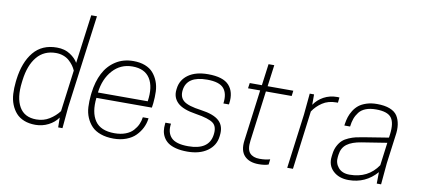

<svg xmlns="http://www.w3.org/2000/svg" viewBox="-73 -1056 2897 1322"><g transform="rotate(10 1376.0 -395.0)"><path d="M222.2 9.8Q177.7 9.8 143.3 -3.9Q108.9 -17.6 87.2 -42Q65.4 -66.4 52 -100.1Q38.6 -133.8 36.4 -173.8Q34.2 -213.9 39.1 -258.8L41 -274.9Q56.2 -397.5 115 -468.8Q173.8 -540 277.8 -540Q332.5 -540 370.8 -514.6Q409.2 -489.3 425.8 -459L471.2 -799.8H511.2L424.8 -149.9L411.1 0H380.9L379.9 -68.8Q355.5 -33.2 313.2 -11.7Q271 9.8 222.2 9.8ZM277.8 -502Q194.8 -502 145.5 -442.9Q96.2 -383.8 83 -277.8L81.1 -262.2Q67.4 -152.8 103.3 -90.3Q139.2 -27.8 222.2 -27.8Q273.4 -27.8 313.7 -53Q354 -78.1 380.9 -113.8L418.9 -403.8Q411.1 -421.9 399.4 -438Q387.7 -454.1 370.8 -469.2Q354 -484.4 329.8 -493.2Q305.7 -502 277.8 -502Z M992.7 -246.1H605Q593.3 -143.6 632.6 -85.7Q671.9 -27.8 769 -27.8Q812.5 -27.8 845.9 -40.5Q879.4 -53.2 898.9 -75Q918.5 -96.7 929 -120.1Q939.5 -143.6 942.9 -169.9H982.9L981.9 -163.1Q977.1 -130.4 962.2 -100.8Q947.3 -71.3 922.4 -45.9Q897.5 -20.5 857.7 -5.4Q817.9 9.8 769 9.8Q717.8 9.8 678.7 -4.2Q639.6 -18.1 616 -42.7Q592.3 -67.4 577.9 -101.1Q563.5 -134.8 561.5 -174.6Q559.6 -214.4 564 -258.8L565.9 -274.9Q575.7 -354 605.7 -412.6Q635.7 -471.2 689 -505.6Q742.2 -540 813 -540Q858.9 -540 894.3 -526.4Q929.7 -512.7 950.9 -488.5Q972.2 -464.4 985.4 -431.4Q998.5 -398.4 1000 -359.6Q1001.5 -320.8 997.1 -277.8ZM813 -502Q730 -502 675.3 -441.4Q620.6 -380.9 608.9 -284.2H957Q972.2 -386.7 935.5 -444.3Q898.9 -502 813 -502Z M1284.7 -27.8Q1429.2 -27.8 1444.3 -134.8Q1453.1 -193.4 1421.6 -217.5Q1390.1 -241.7 1299.3 -255.9Q1206.1 -270 1168.5 -306.4Q1130.9 -342.8 1137.7 -397.9L1138.7 -405.8Q1146 -467.3 1197.5 -503.7Q1249 -540 1334.5 -540Q1439.9 -540 1481.7 -494.1Q1523.4 -448.2 1512.7 -368.2L1511.2 -359.9H1472.7Q1482.4 -429.2 1451.4 -465.6Q1420.4 -502 1334.5 -502Q1193.4 -502 1180.7 -401.9Q1174.3 -352.5 1205.8 -326.4Q1237.3 -300.3 1329.6 -288.1Q1419.4 -275.9 1457.5 -240Q1495.6 -204.1 1487.3 -139.2L1486.3 -130.9Q1479 -67.4 1425 -28.8Q1371.1 9.8 1284.7 9.8Q1239.3 9.8 1205.1 1Q1170.9 -7.8 1150.1 -22.7Q1129.4 -37.6 1117.2 -58.8Q1105 -80.1 1101.8 -102.8Q1098.6 -125.5 1101.6 -151.9L1102.5 -160.2H1141.6Q1132.3 -98.1 1165 -63Q1197.8 -27.8 1284.7 -27.8Z M1752 -529.8H1931.6L1926.8 -492.2H1746.6L1700.7 -140.1Q1692.4 -78.1 1715.3 -53Q1738.3 -27.8 1783.7 -27.8Q1826.2 -27.8 1856.9 -37.1L1852.5 0Q1826.7 9.8 1783.7 9.8Q1717.8 9.8 1683.8 -26.4Q1649.9 -62.5 1659.7 -134.8L1706.5 -492.2H1621.6L1627 -529.8H1711.9L1731.9 -680.2H1772Z M2238.3 -540 2252.4 -539.1 2248.5 -502H2238.3Q2180.7 -502 2140.4 -475.1Q2100.1 -448.2 2075.2 -410.2L2022.5 0H1982.4L2032.2 -379.9L2046.4 -529.8H2076.7V-457Q2101.6 -494.1 2143.1 -517.1Q2184.6 -540 2238.3 -540Z M2608.4 0 2609.4 -80.1Q2530.8 9.8 2412.6 9.8Q2344.2 9.8 2303.2 -29.3Q2262.2 -68.4 2270.5 -130.9L2272.5 -147Q2276.4 -180.2 2289.8 -205.6Q2303.2 -231 2320.1 -246.1Q2336.9 -261.2 2362.8 -272.2Q2388.7 -283.2 2409.7 -288.1Q2430.7 -293 2460.4 -297.9L2636.2 -326.2L2639.6 -350.1Q2649.9 -431.2 2622.8 -466.6Q2595.7 -502 2515.6 -502Q2474.1 -502 2444.3 -490.5Q2414.6 -479 2397.7 -457.3Q2380.9 -435.5 2372.1 -411.4Q2363.3 -387.2 2359.4 -355H2319.3L2321.3 -369.1Q2325.2 -394 2332.3 -416.3Q2339.4 -438.5 2354 -461.9Q2368.7 -485.4 2389.2 -502Q2409.7 -518.6 2442.4 -529.3Q2475.1 -540 2515.6 -540Q2569.3 -540 2605.2 -526.1Q2641.1 -512.2 2658 -486.6Q2674.8 -460.9 2680.2 -425Q2685.5 -389.2 2678.2 -345.2L2652.3 -149.9L2638.7 0ZM2412.6 -27.8Q2542.5 -27.8 2610.4 -128.9L2631.3 -289.1L2455.6 -261.2Q2390.6 -251 2355.7 -225.1Q2320.8 -199.2 2314.5 -149.9L2312.5 -133.8Q2307.1 -91.3 2333.7 -59.6Q2360.4 -27.8 2412.6 -27.8Z"/></g></svg>

Font: Cooper Hewitt
Style: Light Italic
Weight: 704
Designer: Village Type and Design LLC
Foundry: Cooper Hewitt Smithsonian Design Museum
Version: 1.000